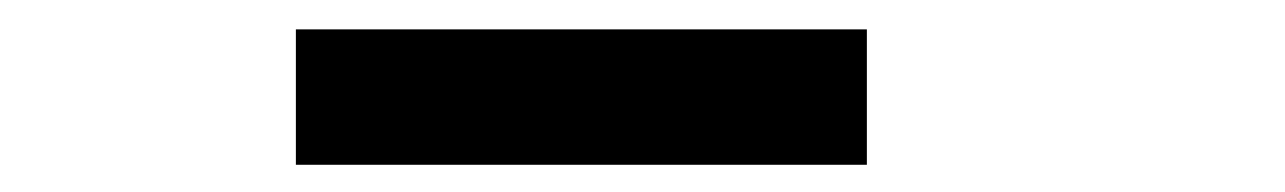

<svg xmlns="http://www.w3.org/2000/svg" viewBox="-20 -748 897 134"><path d="M186.5 -633V-727.5H585V-633Z"/></svg>

Font: Trispace SemiExpanded SemiBold
Style: Regular
Weight: 600
Width: 6
Designer: Tyler Finck
Foundry: Etcetera Type Company
Version: Version 1.210; ttfautohint (v1.8.3)